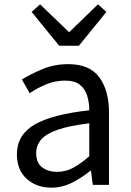

<svg xmlns="http://www.w3.org/2000/svg" viewBox="-20 -853 604 886"><path d="M217 13Q149 13 103.5 -27.5Q58 -68 58 -141Q58 -230 138.5 -277.5Q219 -325 392 -344Q392 -379 382.5 -410.5Q373 -442 349 -461.5Q325 -481 280 -481Q233 -481 191 -463Q149 -445 117 -423L81 -486Q119 -510 174.5 -533.5Q230 -557 295 -557Q394 -557 438.5 -496Q483 -435 483 -334V0H408L400 -65H397Q358 -33 312.5 -10Q267 13 217 13ZM243 -60Q283 -60 317.5 -78.5Q352 -97 392 -132V-284Q301 -273 247 -254.5Q193 -236 170 -209Q147 -182 147 -147Q147 -101 175 -80.5Q203 -60 243 -60ZM253 -642 126 -798 165 -833 297 -706H301L432 -833L471 -798L344 -642Z"/></svg>

Font: Source Han Sans SC
Style: Regular
Weight: 400
Designer: Ryoko NISHIZUKA 西塚涼子 (kana, bopomofo & ideographs); Paul D. Hunt (Latin, Greek & Cyrillic); Sandoll Communications 산돌커뮤니
Foundry: Adobe
Version: Version 2.002;hotconv 1.0.116;makeotfexe 2.5.65601; ttfautoh